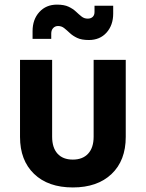

<svg xmlns="http://www.w3.org/2000/svg" viewBox="-20 -813 640 843"><path d="M299.8 10Q191.3 10 129.6 -49.5Q67.9 -108.9 67.9 -211.9V-550H208.9V-212.7Q208.9 -164.6 232.4 -138.5Q255.9 -112.3 299.8 -112.3Q343.1 -112.3 367.1 -138.5Q391.1 -164.6 391.1 -212.7V-550H532.1V-211.9Q532.1 -108.1 469.8 -49Q407.6 10 299.8 10ZM370 -637.3Q338.3 -637.3 318.9 -646.5Q299.5 -655.7 286.5 -668Q273.5 -680.3 261.9 -689.5Q250.3 -698.8 235 -698.8Q222 -698.8 213.5 -689.8Q205 -680.9 205 -665.5V-642.3H123V-676.5Q123 -727.5 152.7 -760.1Q182.4 -792.7 230 -792.7Q261.7 -792.7 281.1 -783.5Q300.5 -774.3 313.5 -762Q326.5 -749.7 338.1 -740.5Q349.7 -731.2 365 -731.2Q379 -731.2 387 -738.9Q395 -746.5 395 -760.3V-787.7H477V-753.5Q477 -702.5 447.8 -669.9Q418.6 -637.3 370 -637.3Z"/></svg>

Font: JetBrains Mono
Style: Regular
Weight: 400
Monospace: yes
Designer: Philipp Nurullin, Konstantin Bulenkov
Foundry: JetBrains
Version: Version 2.305